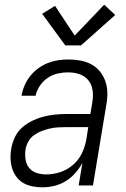

<svg xmlns="http://www.w3.org/2000/svg" viewBox="-20 -792 540 820"><path d="M161 8Q140 8 119 4Q98 0 80.5 -10Q63 -20 50.5 -36.5Q38 -53 32 -72.5Q26 -92 25 -113.5Q24 -135 28 -157Q32 -181 43 -205Q54 -229 73.5 -246.5Q93 -264 116.5 -275.5Q140 -287 164.5 -293.5Q189 -300 213.5 -302.5Q238 -305 262 -305H366L374 -353Q377 -370 377 -387Q377 -404 372.5 -419.5Q368 -435 358.5 -447.5Q349 -460 335 -468Q321 -476 304.5 -479.5Q288 -483 271 -483Q249 -483 226.5 -478Q204 -473 184 -459.5Q164 -446 150.5 -426Q137 -406 132 -383H72Q76 -406 85 -427Q94 -448 108.5 -466.5Q123 -485 142.5 -499.5Q162 -514 183.5 -522.5Q205 -531 227 -534.5Q249 -538 271 -538Q297 -538 322.5 -533.5Q348 -529 369.5 -517.5Q391 -506 406.5 -487Q422 -468 430 -445Q438 -422 438.5 -396Q439 -370 434 -344L377 0H316L332 -96Q319 -73 301 -52.5Q283 -32 260 -18Q237 -4 211.5 2Q186 8 161 8ZM177 -47Q207 -47 237.5 -57Q268 -67 292.5 -88.5Q317 -110 330.5 -139Q344 -168 349 -198L357 -249H262Q245 -249 227.5 -248Q210 -247 192.5 -243Q175 -239 158 -232.5Q141 -226 125.5 -215Q110 -204 101 -187.5Q92 -171 89 -154Q86 -133 89 -112Q92 -91 104 -75.5Q116 -60 136 -53.5Q156 -47 177 -47ZM259 -598 160 -733 215 -767 299 -640 425 -772 472 -728 326 -598Z"/></svg>

Font: Iosevka Curly Light Oblique
Style: Regular
Weight: 300
Italic angle: -9°
Monospace: yes
Designer: Belleve Invis
Foundry: Belleve Invis
Version: Version 11.1.0; ttfautohint (v1.8.3)